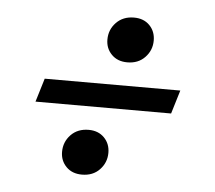

<svg xmlns="http://www.w3.org/2000/svg" viewBox="-41 -506 615 548"><g transform="rotate(5 267.0 -232.0)"><path d="M83 -265.5H471.5L451 -198H62.5ZM322 -461.5Q350 -461.5 366.8 -444.2Q383.5 -427 383.5 -401Q383.5 -373 364.2 -352.8Q345 -332.5 313.5 -332.5Q285.5 -332.5 268.5 -349.8Q251.5 -367 251.5 -392.5Q251.5 -421 271 -441.2Q290.5 -461.5 322 -461.5ZM221 -131Q248.5 -131 265.5 -113.8Q282.5 -96.5 282.5 -70.5Q282.5 -42.5 263.2 -22.2Q244 -2 212.5 -2Q184.5 -2 167.5 -19.2Q150.5 -36.5 150.5 -62Q150.5 -90.5 170 -110.8Q189.5 -131 221 -131Z"/></g></svg>

Font: Newsreader SemiBold
Style: Italic
Weight: 600
Italic angle: -17°
Designer: Hugues Gentile
Foundry: Production Type
Version: Version 1.003